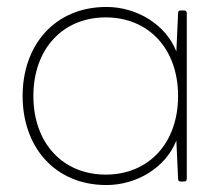

<svg xmlns="http://www.w3.org/2000/svg" viewBox="-20 -522 645 552"><path d="M286 10C374 10 457 -41 487 -118L492 -8C492 -2 495 0 500 0H509C514 0 517 -3 517 -8V-484C517 -489 514 -492 509 -492H500C495 -492 492 -490 492 -484L487 -374C457 -451 374 -502 286 -502C139 -502 45 -394 45 -246C45 -98 139 10 286 10ZM284 -20C161 -20 76 -110 76 -246C76 -382 161 -472 284 -472C407 -472 492 -382 492 -246C492 -110 407 -20 284 -20Z"/></svg>

Font: LINE Seed Sans TH Thin
Style: Regular
Weight: 250
Designer: Dalton Maag Ltd | Thai characters by Cadson Demak Co.,Ltd.
Foundry: Dalton Maag Ltd
Version: Version 1.003